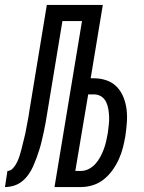

<svg xmlns="http://www.w3.org/2000/svg" viewBox="-63 -755 583 775"><path d="M157 0 268 -670H189L127 -295Q124 -277 121 -259.5Q118 -242 114 -224Q110 -206 106 -188.5Q102 -171 96.5 -153Q91 -135 84.5 -117.5Q78 -100 70.5 -83Q63 -66 51.5 -50Q40 -34 25.5 -22.5Q11 -11 -7 -5.5Q-25 0 -43 0L-33 -65Q-20 -65 -10 -76.5Q0 -88 6 -100.5Q12 -113 16 -126Q20 -139 23.5 -152Q27 -165 30 -178.5Q33 -192 36.5 -205Q40 -218 42 -231Q44 -244 47 -257.5Q50 -271 52 -284Q54 -297 56 -310L126 -735H352L303 -439H316Q343 -439 367.5 -430.5Q392 -422 409 -404Q426 -386 435.5 -362Q445 -338 448 -312.5Q451 -287 449 -260Q447 -233 443 -206Q439 -182 433 -158.5Q427 -135 416.5 -112Q406 -89 391 -68Q376 -47 356 -31Q336 -15 312 -7.5Q288 0 264 0ZM264 -65Q280 -65 295.5 -73Q311 -81 322.5 -94Q334 -107 342 -122Q350 -137 356 -153Q362 -169 365.5 -185Q369 -201 372 -217Q374 -233 376 -249.5Q378 -266 377.5 -282Q377 -298 374.5 -313.5Q372 -329 365.5 -343Q359 -357 346 -365.5Q333 -374 316 -374H293L241 -65Z"/></svg>

Font: Iosevka Oblique
Style: Regular
Weight: 400
Italic angle: -9°
Monospace: yes
Designer: Belleve Invis
Foundry: Belleve Invis
Version: Version 32.5.0; ttfautohint (v1.8.4)